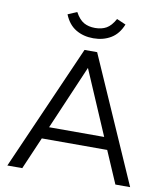

<svg xmlns="http://www.w3.org/2000/svg" viewBox="-96 -984 919 1064"><g transform="rotate(10 363.5 -452.5)"><path d="M626 0 548 -181H180L102 0H18L328 -705H399L709 0ZM209 -249H519L364 -610ZM201 -883 252 -905Q274 -865 300.5 -850Q327 -835 364 -835Q401 -835 427.5 -850Q454 -865 476 -905L527 -883Q505 -828 462.5 -802.5Q420 -777 364 -777Q308 -777 265.5 -802.5Q223 -828 201 -883Z"/></g></svg>

Font: wassup Sans
Style: Regular
Weight: 400
Version: Version 2.001